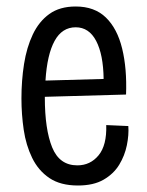

<svg xmlns="http://www.w3.org/2000/svg" viewBox="-20 -560 451 591"><path d="M220 11Q166 11 132 -12Q98 -35 79 -74Q60 -113 53 -160.5Q46 -208 46 -257Q46 -312 54 -363Q62 -414 81 -454Q100 -494 132 -517Q164 -540 213 -540Q271 -540 306 -506Q341 -472 356 -410.5Q371 -349 368 -269L118 -262V-260Q118 -162 140.5 -106.5Q163 -51 218 -51Q258 -51 283.5 -82Q309 -113 307 -175L375 -172Q377 -145 370.5 -113Q364 -81 347 -53Q330 -25 299 -7Q268 11 220 11ZM213 -476Q171 -476 148 -434Q125 -392 120 -312L299 -317Q298 -392 276 -434Q254 -476 213 -476Z"/></svg>

Font: Bricolage Grotesque 10pt Condensed Light
Style: Regular
Weight: 300
Width: 3
Designer: Mathieu Triay
Foundry: Atelier Triay
Version: Version 1.000; ttfautohint (v1.8.4.7-5d5b);gftools[0.9.32]